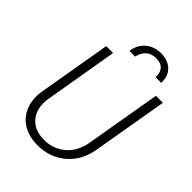

<svg xmlns="http://www.w3.org/2000/svg" viewBox="-262 -1036 1166 1166"><g transform="rotate(45 321.5 -453.0)"><path d="M60.1 0ZM637.7 -710.9 555.2 -230Q537.6 -117.7 460.9 -52.7Q384.3 12.2 274.4 10.3Q205.6 8.8 155.5 -21.5Q105.5 -51.8 82.8 -106.4Q60.1 -161.1 68.4 -229L150.9 -710.9H210L127.9 -228.5Q117.7 -146 158.2 -95Q198.7 -43.9 277.3 -41Q359.4 -38.1 418.5 -86.4Q477.5 -134.8 493.7 -220.7L577.6 -710.9ZM495.6 -789.6Q498.5 -827.6 479.7 -850.1Q460.9 -872.6 421.4 -873.5Q379.4 -874.5 353.8 -852.1Q328.1 -829.6 319.8 -790H271Q278.8 -848.1 319.6 -882.6Q360.4 -917 422.4 -916Q480.5 -914.1 513.9 -880.1Q547.4 -846.2 544.4 -789.1Z"/></g></svg>

Font: Roboto Light
Style: Italic
Weight: 300
Italic angle: -12°
Designer: Google
Version: Version 2.134; 2016; ttfautohint (v1.6)